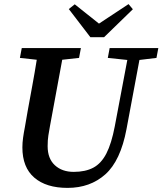

<svg xmlns="http://www.w3.org/2000/svg" viewBox="-20 -898 791 935"><path d="M309 17Q205 17 147 -33Q89 -83 89 -180Q89 -203 92.5 -228Q96 -253 101 -278L115 -359Q126 -420 137.5 -482Q149 -544 159 -607L77 -616L86 -664H374L365 -616L283 -607L223 -282Q219 -260 215.5 -238Q212 -216 212 -186Q212 -126 247 -93.5Q282 -61 339 -61Q396 -61 434.5 -81.5Q473 -102 498 -150.5Q523 -199 539 -283L600 -606L505 -616L514 -664H751L742 -616L659 -606L596 -269Q567 -115 493 -49Q419 17 309 17ZM344 -877 462 -783 606 -878 627 -853 487 -717H420L315 -854Z"/></svg>

Font: Source Serif 4 Semibold
Style: Italic
Weight: 600
Italic angle: -12°
Designer: Frank Grießhammer
Foundry: Adobe
Version: Version 4.005;hotconv 1.1.0;makeotfexe 2.6.0